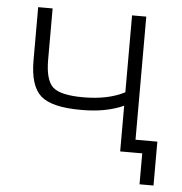

<svg xmlns="http://www.w3.org/2000/svg" viewBox="-49 -569 699 736"><g transform="rotate(5 301.0 -200.5)"><path d="M429.7 -522.5H484.4V-48.8H568.4V120.1H514.6V1H479.5H460H429.7V-174.8Q360.4 -143.6 264.6 -144.5Q153.3 -144.5 110.8 -182.1Q68.4 -219.7 68.4 -318.4V-522.5H124V-325.2Q124 -247.1 153.3 -220.2Q182.6 -193.4 270.5 -193.4Q366.2 -193.4 429.7 -226.6Z"/></g></svg>

Font: Gen Shin Gothic Light
Style: Regular
Weight: 200
Designer: [Source Han Sans]
Ryoko NISHIZUKA  (kana & ideographs); Paul D. Hunt (Latin, Greek & Cyrillic); Wenlong ZHANG  (bopomofo
Version: Version 1.002.20150607